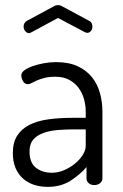

<svg xmlns="http://www.w3.org/2000/svg" viewBox="-20 -721 478 748"><path d="M102 -595Q100 -594 97.5 -593Q95 -592 93 -592Q85 -592 78.5 -599.5Q72 -607 72 -618Q72 -624 75 -630Q78 -636 85 -640L189 -696Q197 -701 206 -701Q215 -701 223 -696L327 -640Q334 -637 337 -630.5Q340 -624 340 -617Q340 -607 334 -600Q328 -593 320 -593Q318 -593 315 -594Q312 -595 310 -596L206 -651ZM198 -479Q248 -479 282.5 -463Q317 -447 338.5 -420Q360 -393 369.5 -358Q379 -323 379 -286V-26Q379 -15 370 -7.5Q361 0 347 0Q334 0 325.5 -7.5Q317 -15 317 -26V-70Q291 -40 254 -16.5Q217 7 166 7Q137 7 112.5 -1Q88 -9 69.5 -25.5Q51 -42 40.5 -66.5Q30 -91 30 -125Q30 -166 47 -192.5Q64 -219 94.5 -234.5Q125 -250 168 -256Q211 -262 263 -262H314V-286Q314 -310 307.5 -334Q301 -358 287 -377.5Q273 -397 250.5 -409.5Q228 -422 196 -422Q171 -422 153.5 -417.5Q136 -413 123.5 -407.5Q111 -402 103 -397.5Q95 -393 89 -393Q76 -393 69.5 -405Q63 -417 63 -428Q63 -438 75 -447Q87 -456 106.5 -463Q126 -470 150 -474.5Q174 -479 198 -479ZM314 -217H272Q237 -217 205.5 -214.5Q174 -212 149 -203Q124 -194 109.5 -177Q95 -160 95 -131Q95 -87 120 -67.5Q145 -48 182 -48Q206 -48 229.5 -58Q253 -68 272 -83.5Q291 -99 302.5 -117.5Q314 -136 314 -153Z"/></svg>

Font: AkaAcidDosis
Style: Regular
Weight: 400
Designer: Edgar Tolentino, Pablo Impallari, Igino Marini, Aka-Acid
Foundry: Edgar Tolentino, Pablo Impallari, Igino Marini, Cyberella
Version: Version 1.007